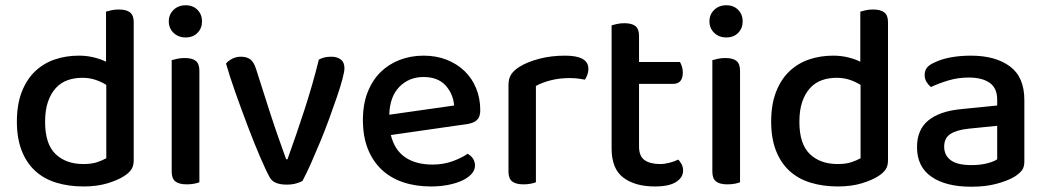

<svg xmlns="http://www.w3.org/2000/svg" viewBox="-20 -693 3969 728"><path d="M279 -482Q309 -482 335.5 -475.5Q362 -469 382 -459V-649Q389 -651 402 -654Q415 -657 430 -657Q459 -657 473 -646Q487 -635 487 -609V-85Q487 -64 478 -50.5Q469 -37 450 -25Q427 -10 387.5 2Q348 14 297 14Q240 14 193 -0.5Q146 -15 113 -45.5Q80 -76 62 -122.5Q44 -169 44 -232Q44 -297 62.5 -344.5Q81 -392 113 -422.5Q145 -453 187.5 -467.5Q230 -482 279 -482ZM383 -371Q366 -382 343 -390Q320 -398 292 -398Q262 -398 236.5 -389Q211 -380 192 -359.5Q173 -339 162 -307.5Q151 -276 151 -231Q151 -147 190.5 -109Q230 -71 296 -71Q326 -71 346.5 -77.5Q367 -84 383 -93Z M736 -2Q729 1 716.5 3.5Q704 6 688 6Q659 6 645 -5Q631 -16 631 -42V-465Q639 -467 651.5 -470Q664 -473 680 -473Q709 -473 722.5 -462Q736 -451 736 -424ZM620 -612Q620 -638 638 -655.5Q656 -673 684 -673Q712 -673 729 -655.5Q746 -638 746 -612Q746 -586 729 -568.5Q712 -551 684 -551Q656 -551 638 -568.5Q620 -586 620 -612Z M1236 -478Q1258 -478 1272 -467.5Q1286 -457 1286 -434Q1286 -422 1278.5 -393.5Q1271 -365 1258 -327Q1245 -289 1229 -245Q1213 -201 1195 -157.5Q1177 -114 1159.5 -74.5Q1142 -35 1127 -7Q1119 -2 1103 2.5Q1087 7 1067 7Q1018 7 1003 -20Q989 -45 966 -98.5Q943 -152 919 -215.5Q895 -279 872.5 -342.5Q850 -406 837 -452Q846 -463 861 -470.5Q876 -478 893 -478Q916 -478 929.5 -467.5Q943 -457 951 -431L1006 -259Q1012 -240 1020 -217Q1028 -194 1036 -170.5Q1044 -147 1052 -125.5Q1060 -104 1065 -89H1070Q1104 -183 1135 -278.5Q1166 -374 1189 -467Q1208 -478 1236 -478Z M1462 -181Q1476 -124 1516.5 -96.5Q1557 -69 1620 -69Q1662 -69 1697 -82Q1732 -95 1753 -110Q1781 -94 1781 -65Q1781 -48 1768 -33.5Q1755 -19 1732.5 -8.5Q1710 2 1679.5 8Q1649 14 1614 14Q1556 14 1508.5 -2Q1461 -18 1427 -50Q1393 -82 1374.5 -129Q1356 -176 1356 -238Q1356 -298 1374 -343.5Q1392 -389 1423 -419.5Q1454 -450 1496 -466Q1538 -482 1586 -482Q1634 -482 1673.5 -466.5Q1713 -451 1741.5 -423.5Q1770 -396 1785.5 -358Q1801 -320 1801 -275Q1801 -250 1789 -238.5Q1777 -227 1754 -223ZM1586 -401Q1531 -401 1494.5 -364Q1458 -327 1456 -258L1702 -293Q1698 -338 1669 -369.5Q1640 -401 1586 -401Z M2012 -2Q2005 1 1992.5 3.5Q1980 6 1965 6Q1936 6 1922 -5Q1908 -16 1908 -42V-370Q1908 -395 1918 -410.5Q1928 -426 1950 -440Q1979 -458 2024 -470Q2069 -482 2123 -482Q2211 -482 2211 -432Q2211 -420 2207 -409.5Q2203 -399 2198 -391Q2188 -393 2173 -395Q2158 -397 2141 -397Q2101 -397 2068 -388.5Q2035 -380 2012 -367Z M2403 -137Q2403 -101 2424 -86Q2445 -71 2483 -71Q2500 -71 2519 -76Q2538 -81 2552 -88Q2559 -80 2564.5 -70Q2570 -60 2570 -46Q2570 -20 2543.5 -3Q2517 14 2463 14Q2388 14 2343.5 -19.5Q2299 -53 2299 -130V-597Q2306 -599 2319 -602Q2332 -605 2347 -605Q2376 -605 2389.5 -594Q2403 -583 2403 -557V-458H2558Q2562 -452 2565.5 -441Q2569 -430 2569 -418Q2569 -375 2532 -375H2403V-137Z M2786 -2Q2779 1 2766.5 3.5Q2754 6 2738 6Q2709 6 2695 -5Q2681 -16 2681 -42V-465Q2689 -467 2701.5 -470Q2714 -473 2730 -473Q2759 -473 2772.5 -462Q2786 -451 2786 -424ZM2670 -612Q2670 -638 2688 -655.5Q2706 -673 2734 -673Q2762 -673 2779 -655.5Q2796 -638 2796 -612Q2796 -586 2779 -568.5Q2762 -551 2734 -551Q2706 -551 2688 -568.5Q2670 -586 2670 -612Z M3139 -482Q3169 -482 3195.5 -475.5Q3222 -469 3242 -459V-649Q3249 -651 3262 -654Q3275 -657 3290 -657Q3319 -657 3333 -646Q3347 -635 3347 -609V-85Q3347 -64 3338 -50.5Q3329 -37 3310 -25Q3287 -10 3247.5 2Q3208 14 3157 14Q3100 14 3053 -0.5Q3006 -15 2973 -45.5Q2940 -76 2922 -122.5Q2904 -169 2904 -232Q2904 -297 2922.5 -344.5Q2941 -392 2973 -422.5Q3005 -453 3047.5 -467.5Q3090 -482 3139 -482ZM3243 -371Q3226 -382 3203 -390Q3180 -398 3152 -398Q3122 -398 3096.5 -389Q3071 -380 3052 -359.5Q3033 -339 3022 -307.5Q3011 -276 3011 -231Q3011 -147 3050.5 -109Q3090 -71 3156 -71Q3186 -71 3206.5 -77.5Q3227 -84 3243 -93Z M3663 -67Q3698 -67 3724 -74Q3750 -81 3761 -89V-216L3652 -205Q3606 -200 3583 -184.5Q3560 -169 3560 -137Q3560 -104 3585 -85.5Q3610 -67 3663 -67ZM3661 -482Q3754 -482 3809 -441.5Q3864 -401 3864 -314V-81Q3864 -58 3853.5 -45.5Q3843 -33 3825 -22Q3799 -7 3758 4Q3717 15 3663 15Q3566 15 3511.5 -23Q3457 -61 3457 -135Q3457 -201 3499.5 -236Q3542 -271 3622 -279L3761 -293V-315Q3761 -359 3732.5 -379Q3704 -399 3653 -399Q3613 -399 3576 -388Q3539 -377 3510 -363Q3500 -371 3493 -382.5Q3486 -394 3486 -408Q3486 -425 3494.5 -436Q3503 -447 3521 -455Q3549 -469 3585 -475.5Q3621 -482 3661 -482Z"/></svg>

Font: Baloo Tammudu 2 Medium
Style: Regular
Weight: 500
Designer: Maithili Shingre, Omkar Shende and Ek Type
Foundry: Ek Type
Version: Version 1.640;hotconv 1.0.111;makeotfexe 2.5.65597; ttfautoh